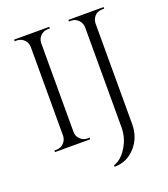

<svg xmlns="http://www.w3.org/2000/svg" viewBox="-160 -812 981 1123"><g transform="rotate(-20 331.0 -250.0)"><path d="M604 -690Q568 -690 549 -659Q541 -645 540 -627V0Q540 84 487.5 142Q435 200 358 200V191Q407 174 441 117.5Q475 61 475 -3V-627Q474 -653 455.5 -671.5Q437 -690 411 -690H398V-700H617V-690ZM73 -10Q99 -10 117.5 -28.5Q136 -47 137 -73V-628Q136 -654 117.5 -672Q99 -690 73 -690H60V-700H279V-690H266Q240 -690 221.5 -672Q203 -654 202 -628V-73Q202 -47 221 -28.5Q240 -10 266 -10H279V0H60V-10Z"/></g></svg>

Font: Cinzel Decorative
Style: Regular
Weight: 400
Designer: Natanael Gama
Version: Version 1.002;PS 001.002;hotconv 1.0.56;makeotf.lib2.0.21325